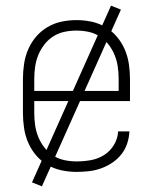

<svg xmlns="http://www.w3.org/2000/svg" viewBox="-20 -599 540 678"><path d="M250 8Q224 8 197.5 2.5Q171 -3 148 -16.5Q125 -30 107.5 -50.5Q90 -71 79.5 -95.5Q69 -120 65 -146.5Q61 -173 61 -200V-320Q61 -347 65 -373.5Q69 -400 79.5 -424.5Q90 -449 107.5 -469.5Q125 -490 148 -503.5Q171 -517 197 -522.5Q223 -528 250 -528Q277 -528 303 -522.5Q329 -517 352 -503.5Q375 -490 392.5 -469.5Q410 -449 420.5 -424.5Q431 -400 435 -373.5Q439 -347 439 -320V-242H101V-200Q101 -178 104 -157Q107 -136 115 -116Q123 -96 136.5 -78.5Q150 -61 168 -49.5Q186 -38 207.5 -33.5Q229 -29 250 -29Q276 -29 301 -33.5Q326 -38 347.5 -51.5Q369 -65 382.5 -87.5Q396 -110 397 -135H437Q436 -113 429 -92Q422 -71 408.5 -54Q395 -37 376.5 -24.5Q358 -12 337 -4.5Q316 3 294 5.5Q272 8 250 8ZM101 -278H399V-320Q399 -342 396 -363Q393 -384 385 -404Q377 -424 363.5 -441.5Q350 -459 332 -470.5Q314 -482 293 -486.5Q272 -491 250 -491Q228 -491 207 -486.5Q186 -482 168 -470.5Q150 -459 136.5 -441.5Q123 -424 115 -404Q107 -384 104 -363Q101 -342 101 -320ZM128 59 93 45 372 -579 407 -565Z"/></svg>

Font: Iosevka Extralight
Style: Regular
Weight: 200
Monospace: yes
Designer: Belleve Invis
Foundry: Belleve Invis
Version: Version 32.0.1; ttfautohint (v1.8.4)